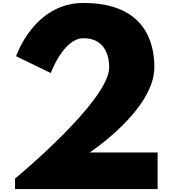

<svg xmlns="http://www.w3.org/2000/svg" viewBox="-20 -1281 1171 1301"><path d="M545 -1022C710 -1022 720 -870 720 -825C720 -597 82 -71 82 -71V0H1048V-248H588C588 -248 1026 -536 1026 -826C1026 -982 970 -1261 545 -1261C209 -1261 89 -900 89 -900L324 -786C324 -786 410 -1022 545 -1022Z"/></svg>

Font: Hussar Dziwak
Style: Regular
Weight: 400
Version: Version 1.022